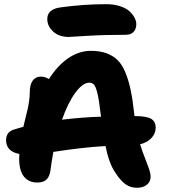

<svg xmlns="http://www.w3.org/2000/svg" viewBox="-20 -888 807 910"><path d="M306.2 -712.9Q259.8 -712.9 231.9 -738.5Q204.1 -764.2 204.1 -797.9Q204.1 -844.7 267.1 -853Q377.4 -868.2 482.9 -868.2Q520 -868.2 549.1 -858.6Q578.1 -849.1 594 -834.2Q609.9 -819.3 617.9 -803.7Q626 -788.1 626 -773.9Q626 -750.5 613 -736.8Q600.1 -723.1 576.2 -723.1Q474.6 -723.1 391.6 -718Q308.6 -712.9 306.2 -712.9ZM628.9 2Q598.6 2 575 -14.6Q551.3 -31.2 525.9 -70.8Q496.6 -113.3 480 -195.8Q373 -189.9 232.9 -168Q223.1 -113.8 219.2 -81.1Q215.3 -51.3 200.4 -37.1Q185.5 -22.9 157.2 -22.9Q115.7 -22.9 93.3 -51.3Q70.8 -79.6 70.8 -136.2Q70.8 -140.1 71.3 -147.5Q71.8 -154.8 71.8 -158.2Q40 -164.1 24.4 -180.9Q8.8 -197.8 8.8 -223.1Q8.8 -262.7 45.9 -273.9Q50.8 -275.4 66.2 -280Q81.5 -284.7 90.8 -287.1Q94.2 -302.2 100.8 -328.9Q107.4 -355.5 111.1 -371.1Q114.7 -386.7 117.9 -408.7Q121.1 -430.7 121.1 -450.2Q121.1 -486.3 134.8 -505.6Q148.4 -524.9 173.8 -524.9Q194.3 -524.9 211.9 -513.2Q251.5 -576.2 302.7 -611.6Q354 -647 410.2 -647Q452.6 -647 483.6 -636Q514.6 -625 536.6 -603.8Q558.6 -582.5 574 -545.4Q589.4 -508.3 599.1 -462.2Q608.9 -416 616.2 -349.1Q616.2 -347.7 616.7 -343.8Q617.2 -339.8 617.2 -337.9Q673.8 -337.9 695.8 -325.2Q717.8 -312.5 717.8 -282.2Q717.8 -255.4 698.2 -234.1Q678.7 -212.9 644 -204.1Q653.3 -173.8 666.7 -139.9Q680.2 -106 687 -85.9Q693.8 -65.9 693.8 -49.8Q693.8 -26.9 676 -12.5Q658.2 2 628.9 2ZM402.8 -496.1Q372.6 -496.1 337.6 -449.2Q302.7 -402.3 273.9 -320.8Q372.6 -332.5 459 -335Q456.5 -352.1 456.1 -355Q449.2 -416 441.4 -447Q433.6 -478 425.3 -487.1Q417 -496.1 402.8 -496.1Z"/></svg>

Font: Shantell Sans Irregular
Style: Bold
Weight: 700
Designer: Stephen Nixon, Anya Danilova, Shantell Martin
Foundry: Arrow Type
Version: Version 1.006;[9816181b4]